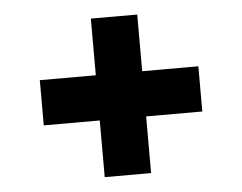

<svg xmlns="http://www.w3.org/2000/svg" viewBox="-41 -626 715 567"><g transform="rotate(-5 316.5 -343.0)"><path d="M247.5 -108V-276H81.5V-410H247.5V-578H385V-410H551.5V-276H385V-108Z"/></g></svg>

Font: Overpass ExtraBold
Style: Regular
Weight: 800
Designer: Delve Withrington, Dave Bailey, Thomas Jockin
Foundry: Delve Fonts LLC
Version: Version 4.000; ttfautohint (v1.8.3)